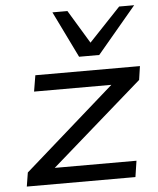

<svg xmlns="http://www.w3.org/2000/svg" viewBox="-54 -808 704 854"><g transform="rotate(-5 298.5 -381.0)"><path d="M31 0 41 -62 478 -447 472 -418H100L112 -490H579L570 -429L130 -44L136 -72H527L516 0ZM313 -555 212 -762H279L369 -613L510 -762H577L403 -555Z"/></g></svg>

Font: Nunito Sans 10pt Expanded
Style: Italic
Weight: 400
Width: 7
Italic angle: -9°
Designer: Vernon Adams
Foundry: Vernon Adams
Version: Version 3.101;gftools[0.9.27]